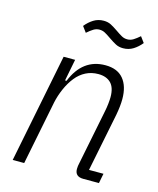

<svg xmlns="http://www.w3.org/2000/svg" viewBox="-109 -794 719 871"><g transform="rotate(15 251.0 -358.5)"><path d="M34 0 136 -512H190L170 -410H177Q223 -524 330 -524Q386 -524 414.5 -490Q443 -456 443 -395Q443 -363 435 -320L380 -46H448L439 0H366Q326 0 326 -36Q326 -42 327 -50.5Q328 -59 330 -66L381 -321Q385 -340 387 -359Q389 -378 389 -390Q389 -435 368 -456Q347 -477 309 -477Q277 -477 250.5 -463.5Q224 -450 204 -425Q184 -400 169.5 -367Q155 -334 148 -301L88 0ZM386 -619Q366 -619 351 -627Q336 -635 320 -646Q300 -660 288 -666.5Q276 -673 262 -673Q247 -673 234 -665Q221 -657 205 -643L185 -670Q202 -691 223 -704Q244 -717 270 -717Q290 -717 305 -709Q320 -701 336 -690Q356 -676 368 -669.5Q380 -663 394 -663Q409 -663 422 -671Q435 -679 451 -693L471 -666Q454 -645 433 -632Q412 -619 386 -619Z"/></g></svg>

Font: IBM Plex Sans Cond Light
Style: Italic
Weight: 300
Width: 3
Italic angle: -11°
Designer: Mike Abbink, Paul van der Laan, Pieter van Rosmalen
Foundry: Bold Monday
Version: Version 1.3